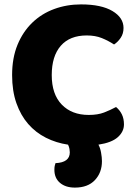

<svg xmlns="http://www.w3.org/2000/svg" viewBox="-20 -645 611 872"><path d="M374 -484Q297 -484 256 -437Q215 -390 215 -304Q215 -217 260.5 -170Q306 -123 383 -123Q424 -123 452.5 -134Q481 -145 507 -159Q524 -145 533.5 -125.5Q543 -106 543 -80Q543 -47 515 -22Q487 3 427 12Q435 26 439 48Q443 70 443 87Q443 139 411 173Q379 207 320 207Q278 207 252.5 185.5Q227 164 227 126Q227 115 228.5 108.5Q230 102 232 96Q297 93 297 47Q297 41 295.5 31.5Q294 22 289 12Q235 4 188.5 -19.5Q142 -43 108 -82Q74 -121 54.5 -176.5Q35 -232 35 -304Q35 -382 59.5 -441.5Q84 -501 126.5 -542Q169 -583 226 -604Q283 -625 348 -625Q440 -625 490.5 -595Q541 -565 541 -518Q541 -492 528 -473Q515 -454 498 -443Q472 -460 442.5 -472Q413 -484 374 -484Z"/></svg>

Font: Baloo
Style: Regular
Weight: 400
Designer: Sarang Kulkarni and Ek Type
Foundry: Ek Type
Version: Version 1.443;PS 1.000;hotconv 16.6.51;makeotf.lib2.5.65220;